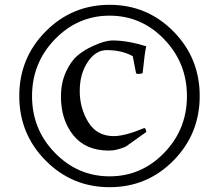

<svg xmlns="http://www.w3.org/2000/svg" viewBox="-20 -756 909 797"><path d="M435 21Q279 21 169.5 -89.5Q60 -200 60 -357.5Q60 -515 169.5 -625.5Q279 -736 435 -736Q591 -736 700 -625.5Q809 -515 809 -357.5Q809 -200 700 -89.5Q591 21 435 21ZM208 -593Q113 -495 113 -357Q113 -219 208 -121.5Q303 -24 435 -24Q567 -24 661.5 -121.5Q756 -219 756 -357Q756 -495 661.5 -593Q567 -691 435 -691Q303 -691 208 -593ZM423 -548Q377 -548 344 -498.5Q311 -449 311 -378Q311 -307 346.5 -249Q382 -191 452 -191Q499 -191 580 -225Q587 -219 587 -208L503 -148Q496 -145 491.5 -143Q487 -141 479.5 -139Q472 -137 465 -135Q451 -131 432 -131Q335 -131 284 -195Q233 -259 233 -355Q233 -412 253.5 -457Q274 -502 302 -525.5Q330 -549 364 -564Q414 -588 448 -588Q509 -588 587 -564Q581 -540 572 -452Q560 -449 556 -449Q552 -449 545 -451Q545 -454 531 -523Q485 -548 423 -548Z"/></svg>

Font: Rosarivo
Style: Italic
Weight: 400
Version: Version 1.003